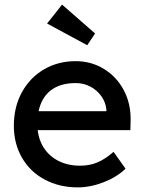

<svg xmlns="http://www.w3.org/2000/svg" viewBox="-20 -802 626 832"><path d="M40 -257Q40 -338 74.5 -401.5Q109 -465 170 -501Q231 -537 308 -537Q375 -537 430 -503.5Q485 -470 516 -412Q547 -354 546 -282L545 -238H116L93 -320H456L441 -303V-327Q438 -359 419 -385.5Q400 -412 371 -427Q342 -442 308 -442Q254 -442 217 -421.5Q180 -401 161 -361.5Q142 -322 142 -264Q142 -210 165 -169.5Q188 -129 230 -106.5Q272 -84 327 -84Q367 -84 400.5 -97.5Q434 -111 472 -144L524 -71Q487 -35 429.5 -12.5Q372 10 317 10Q237 10 173.5 -24Q110 -58 75 -119Q40 -180 40 -257ZM184 -700 249 -782 392 -657 358 -606Z"/></svg>

Font: Easer Grotesk Variable
Style: Regular
Weight: 400
Designer: Boardeaser, Bonnie Shaver-Troup, Thomas Jockin
Foundry: Lexend
Version: Version 1.001;Glyphs 3.1.2 (3151)